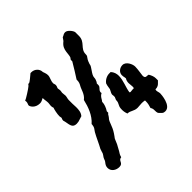

<svg xmlns="http://www.w3.org/2000/svg" viewBox="-169 -790 913 913"><g transform="rotate(-45 287.5 -334.0)"><path d="M432 -618C430 -630 412 -652 398 -652C391 -652 387 -650 383 -648H384L373 -643L361 -626V-627L357 -624H358C328 -601 339 -564 329 -546V-547C325 -543 324 -542 324 -538V-530C317 -518 283 -462 277 -454C277 -452 277 -451 277 -450C277 -437 273 -429 269 -422C259 -406 256 -378 233 -361C224 -322 209 -281 178 -254C178 -253 178 -252 178 -251C178 -245 176 -245 176 -239L173 -232C157 -212 148 -187 133 -158L124 -141L119 -126C118 -121 117 -117 112 -110L111 -109C102 -97 103 -93 99 -85L94 -78C89 -72 84 -64 84 -53C84 -29 106 -16 127 -16C155 -16 143 -41 166 -43C169 -55 174 -63 179 -70L196 -101C210 -133 204 -123 213 -135L222 -148C242 -178 242 -199 255 -215V-214C260 -220 264 -227 267 -232L272 -236V-246C282 -261 288 -279 288 -290V-293C296 -301 298 -316 316 -325C316 -327 315 -328 315 -329C315 -346 332 -347 332 -363V-374C332 -371 343 -387 343 -401C343 -422 373 -446 373 -463C385 -500 393 -490 393 -509C393 -546 432 -551 432 -593ZM186 -522C186 -537 196 -551 196 -564C196 -576 193 -580 191 -588V-587L189 -594C189 -614 171 -631 150 -631H144C132 -621 110 -602 105 -602H100C96 -597 95 -595 92 -593C86 -587 39 -557 33 -556C34 -552 34 -549 34 -547C34 -540 28 -531 29 -528C29 -522 41 -497 74 -497C89 -497 97 -506 101 -506C101 -493 104 -482 104 -471C104 -464 102 -459 102 -452C102 -447 103 -441 105 -437C102 -431 96 -404 96 -389C96 -383 98 -380 98 -377C98 -373 94 -370 94 -361C103 -334 96 -305 130 -305C138 -305 147 -307 154 -310L170 -315C182 -329 183 -346 183 -363C183 -371 182 -379 182 -387V-412C182 -421 186 -428 186 -438C186 -444 184 -450 184 -459C184 -461 186 -466 186 -473C186 -478 184 -484 184 -487C184 -493 189 -495 189 -507C189 -511 187 -513 186 -518ZM548 -189C548 -190 548 -191 548 -192C548 -204 543 -216 536 -228C527 -232 512 -224 512 -245C512 -252 518 -281 518 -301C518 -317 504 -349 480 -349C461 -349 444 -335 444 -317C444 -305 447 -300 447 -292C442 -285 440 -276 440 -267C440 -259 442 -252 442 -242C442 -239 441 -235 441 -232C439 -233 439 -233 438 -233C431 -233 424 -231 417 -231C414 -231 413 -233 412 -234C416 -263 432 -293 432 -325C432 -339 428 -353 417 -365H407C390 -365 370 -354 362 -339H363C360 -335 359 -319 357 -310L353 -302C350 -297 346 -289 346 -283C346 -281 347 -278 347 -276V-267L341 -253C341 -248 341 -243 339 -238L333 -225C330 -219 328 -214 328 -199C328 -189 330 -179 334 -169C355 -169 363 -154 388 -154C398 -154 406 -156 418 -156C425 -156 432 -155 437 -154V-147C437 -134 434 -122 430 -110C435 -103 436 -97 436 -89C436 -70 438 -69 444 -63L453 -54C458 -50 463 -49 469 -49C508 -49 512 -121 512 -126C512 -135 508 -141 508 -150C508 -151 509 -152 509 -154V-156C525 -156 533 -162 541 -171L548 -178Z"/></g></svg>

Font: Margarine
Style: Regular
Weight: 400
Designer: Astigmatic (AOETI)
Foundry: Astigmatic (AOETI)
Version: Version 1.000